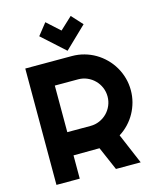

<svg xmlns="http://www.w3.org/2000/svg" viewBox="-134 -1023 919 1116"><g transform="rotate(-15 326.0 -465.0)"><path d="M205.1 -560.1V-279.8H345.2Q374 -279.8 399.4 -290.8Q424.8 -301.8 443.8 -320.8Q462.9 -339.8 473.9 -365.5Q484.9 -391.1 484.9 -419.9Q484.9 -448.7 473.9 -474.4Q462.9 -500 443.8 -519Q424.8 -538.1 399.4 -549.1Q374 -560.1 345.2 -560.1ZM205.1 0H64.9V-700.2H345.2Q383.8 -700.2 419.4 -690.2Q455.1 -680.2 486.1 -661.9Q517.1 -643.6 542.7 -617.9Q568.4 -592.3 586.7 -561Q605 -529.8 615 -494.1Q625 -458.5 625 -419.9Q625 -383.8 616 -349.6Q606.9 -315.4 590.1 -284.7Q573.2 -253.9 548.8 -228Q524.4 -202.1 494.1 -183.1L571.8 0H422.9L361.8 -141.1L205.1 -140.1ZM329.1 -736.3 191.9 -860.4 247.1 -930.2 325.7 -858.9 398.9 -927.2 459 -861.3Z"/></g></svg>

Font: Righteous
Style: Regular
Weight: 400
Version: Version 1.000